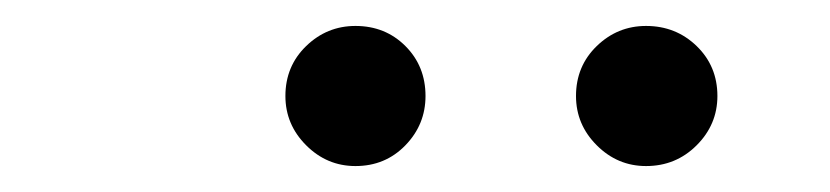

<svg xmlns="http://www.w3.org/2000/svg" viewBox="-20 -923 640 148"><path d="M478 -795Q456 -795 440 -811Q424 -827 424 -849Q424 -872 440 -887.5Q456 -903 478 -903Q501 -903 517 -887.5Q533 -872 533 -849Q533 -827 517 -811Q501 -795 478 -795ZM254 -795Q232 -795 216 -811Q200 -827 200 -849Q200 -872 216 -887.5Q232 -903 254 -903Q277 -903 292.5 -887.5Q308 -872 308 -849Q308 -827 292.5 -811Q277 -795 254 -795Z"/></svg>

Font: Zen Old Mincho Medium
Style: Regular
Weight: 500
Designer: Yoshimichi Ohira
Foundry: Positype
Version: Version 1.500